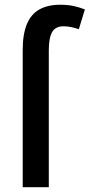

<svg xmlns="http://www.w3.org/2000/svg" viewBox="-20 -785 376 805"><path d="M246.1 -674.8Q213.4 -674.8 199.2 -651.6Q185.1 -628.4 184.6 -576.7V0H75.2V-575.2Q75.2 -642.1 92.8 -684.1Q110.4 -726.1 145.5 -745.6Q180.7 -765.1 232.4 -765.1Q264.2 -765.1 288.6 -759.8Q313 -754.4 335.9 -745.6L310.5 -662.6Q295.9 -667.5 279.8 -671.1Q263.7 -674.8 246.1 -674.8Z"/></svg>

Font: Open Sans SemiCondensed SemiBold
Style: Regular
Weight: 600
Width: 4
Designer: Monotype Design Team
Foundry: Monotype Imaging Inc.
Version: Version 3.000